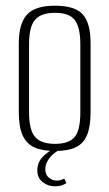

<svg xmlns="http://www.w3.org/2000/svg" viewBox="-20 -523 384 674"><path d="M173 7Q128 7 100 -6Q72 -19 59 -49Q46 -79 46 -129V-371Q46 -440 74.5 -471.5Q103 -503 173 -503Q243 -503 270.5 -472.5Q298 -442 298 -371V-129Q298 -80 286 -50Q274 -20 247 -6.5Q220 7 173 7ZM173 -18Q222 -18 242 -42Q262 -66 262 -128V-368Q262 -426 243 -452Q224 -478 173 -478Q124 -478 103 -453.5Q82 -429 82 -368V-128Q82 -67 103 -42.5Q124 -18 173 -18ZM173 131Q148 131 129.5 116Q111 101 111 76Q111 47 130 27.5Q149 8 169 0H194Q168 13 153.5 32Q139 51 139 71Q139 91 152 101Q165 111 178 111Q188 111 195 108.5Q202 106 206 104L213 120Q207 124 197 127.5Q187 131 173 131Z"/></svg>

Font: Alumni Sans Thin ExtraLight
Style: Regular
Weight: 250
Version: Version 1.018